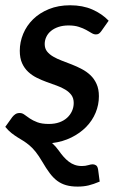

<svg xmlns="http://www.w3.org/2000/svg" viewBox="-25 -538 448 728"><path d="M21.5 -94Q27 -101 33.5 -105.2Q40 -109.5 50 -109.5Q59.5 -109.5 68 -103Q76.5 -96.5 88 -88.8Q99.5 -81 116.5 -74.5Q133.5 -68 160 -68Q182.5 -68 200 -74.2Q217.5 -80.5 229.5 -91.5Q241.5 -102.5 248 -117Q254.5 -131.5 254.5 -147.5Q254.5 -165.5 245.8 -177.5Q237 -189.5 222.5 -198.2Q208 -207 189.8 -213.5Q171.5 -220 152.2 -227Q133 -234 114.8 -243Q96.5 -252 82 -265.5Q67.5 -279 58.8 -298.2Q50 -317.5 50 -345.5Q50 -378.5 63 -409.8Q76 -441 100.5 -465Q125 -489 160.5 -503.5Q196 -518 241 -518Q288.5 -518 325 -502Q361.5 -486 387 -459.5L359.5 -420.5Q354.5 -413.5 350 -410.5Q345.5 -407.5 338.5 -407.5Q330.5 -407.5 322 -412.8Q313.5 -418 301.8 -424.5Q290 -431 273.8 -436.2Q257.5 -441.5 235 -441.5Q214 -441.5 197.2 -436Q180.5 -430.5 168.8 -421Q157 -411.5 150.8 -398.5Q144.5 -385.5 144.5 -371Q144.5 -354.5 153.2 -343.2Q162 -332 176.5 -323.5Q191 -315 209.5 -308Q228 -301 247.2 -293.5Q266.5 -286 285 -276.2Q303.5 -266.5 318 -252.8Q332.5 -239 341.2 -219.5Q350 -200 350 -173Q350 -140.5 337.5 -110.5Q325 -80.5 301.8 -56.8Q278.5 -33 245.8 -16.8Q213 -0.5 172.5 4.5Q186 16.5 197.5 32.5Q206.5 45.5 216 56.2Q225.5 67 236 75Q246.5 83 258.5 87.2Q270.5 91.5 285.5 91.5Q299 91.5 309.5 88.2Q320 85 326.5 85Q333 85 339 88.8Q345 92.5 347 105L353 150.5Q329.5 160.5 310.8 165Q292 169.5 269.5 169.5Q244.5 169.5 226 164.2Q207.5 159 192.2 147.8Q177 136.5 163.5 118.5Q150 100.5 135.5 75.5Q122 52.5 110 37.5Q98 22.5 86.2 12.8Q74.5 3 63.5 -3.8Q52.5 -10.5 41.2 -17.5Q30 -24.5 18.5 -33.5Q7 -42.5 -5 -57Z"/></svg>

Font: Lato SemiBold
Style: Italic
Weight: 600
Italic angle: -7°
Designer: Lukasz Dziedzic with Adam Twardoch and Botio Nikoltchev
Foundry: tyPoland Lukasz Dziedzic
Version: Version 2.015; 2015-08-06; http://www.latofonts.com/